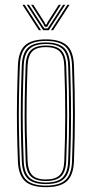

<svg xmlns="http://www.w3.org/2000/svg" viewBox="-20 -769 380 795"><path d="M170.2 6Q110.5 6 83.5 -18.9Q56.5 -43.8 54.2 -101Q51.5 -169.5 50.5 -232Q49.5 -294.5 50.5 -359Q51.5 -423.5 54.2 -498Q56.5 -556 83.6 -581Q110.8 -606 170.2 -606Q228.5 -606 256.2 -581.6Q284 -557.2 286.2 -498Q290.2 -387.2 290.1 -293.5Q290 -199.8 286.2 -101Q284 -43.8 257 -18.9Q230 6 170.2 6ZM170.2 -0.5Q226 -0.5 251.1 -23.9Q276.2 -47.2 278.2 -101.2Q282 -200 282.1 -293.6Q282.2 -387.2 278.2 -497.8Q276.2 -552.2 251.1 -575.9Q226 -599.5 170.2 -599.5Q114.5 -599.5 89.4 -575.9Q64.2 -552.2 62.2 -497.8Q59.5 -424 58.5 -359.5Q57.5 -295 58.5 -232.4Q59.5 -169.8 62.2 -101.2Q64.2 -47.8 89.2 -24.1Q114.2 -0.5 170.2 -0.5ZM170.2 -6.8Q118 -6.8 95.1 -29.1Q72.2 -51.5 70.2 -101.5Q67.5 -170.2 66.5 -232.4Q65.5 -294.5 66.5 -358.8Q67.5 -423 70.2 -497.5Q72.2 -548.2 95.2 -570.8Q118.2 -593.2 170.2 -593.2Q219.8 -593.2 244.1 -571.9Q268.5 -550.5 270.2 -497.2Q273 -421 273.8 -353.5Q274.5 -286 273.6 -223.9Q272.8 -161.8 270.2 -101.8Q268.5 -50.8 245.1 -28.8Q221.8 -6.8 170.2 -6.8ZM170.2 -13.2Q217.8 -13.2 239.1 -33.9Q260.5 -54.5 262.2 -102Q266 -201.5 266.1 -294.1Q266.2 -386.8 262.2 -497Q260.5 -546.2 238.5 -566.5Q216.5 -586.8 170.2 -586.8Q123 -586.8 101.6 -566Q80.2 -545.2 78.2 -497.2Q75.5 -423.2 74.5 -358.9Q73.5 -294.5 74.5 -232.1Q75.5 -169.8 78.2 -102Q80.2 -54.5 101.5 -33.9Q122.8 -13.2 170.2 -13.2ZM170.2 -19.5Q127 -19.5 107.5 -38.8Q88 -58 86.2 -102.2Q83.8 -164 82.6 -224.5Q81.5 -285 82.4 -351.5Q83.2 -418 86.2 -497.2Q88 -541.8 107.6 -561.1Q127.2 -580.5 170.2 -580.5Q213.5 -580.5 233 -561Q252.5 -541.5 254.2 -496.8Q258.2 -386.2 258.2 -294.2Q258.2 -202.2 254.2 -102.2Q252.5 -58 233 -38.8Q213.5 -19.5 170.2 -19.5ZM170.2 -26Q209 -26 226.9 -43.6Q244.8 -61.2 246.2 -102.5Q250 -197.5 250.2 -289.6Q250.5 -381.8 246.2 -496.5Q244.8 -539.8 226.1 -556.9Q207.5 -574 170.2 -574Q131 -574 113.5 -556Q96 -538 94.2 -497Q91.2 -417 90.4 -350.6Q89.5 -284.2 90.6 -224.2Q91.8 -164.2 94.2 -102.5Q96 -62.8 112.9 -44.4Q129.8 -26 170.2 -26ZM73 -749H82L150 -644H141ZM91 -749H100L153.2 -666.5L163.5 -651.5H177.5L187.5 -666.5L241 -749H250L182 -644H159ZM109 -749H118L164.8 -675.8L167.5 -668H173.5L176.2 -675.8L223 -749H232L182.5 -671.2L175.5 -658.2H165.5L158.8 -671.2ZM259 -749H268L200 -644H191Z"/></svg>

Font: Big Shoulders Inline Text Thin Thin
Style: Regular
Weight: 250
Version: Version 2.002